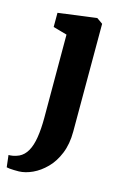

<svg xmlns="http://www.w3.org/2000/svg" viewBox="-133 -623 602 923"><g transform="rotate(15 167.5 -161.0)"><path d="M58.5 243Q46.5 243 34 242.8Q21.5 242.5 11.5 241.5Q1.5 240.5 -3 239L-10 179.5Q-3 180 11 177.8Q25 175.5 41 168.5Q66 156.5 81.2 129.5Q96.5 102.5 103.2 60.2Q110 18 110 -38L109.5 -451.5L40.5 -471V-541.5L229.5 -566.5H232.5L261.5 -546V-9.5Q261.5 52.5 242.2 99.8Q223 147 192 178.2Q161 209.5 125.8 225.8Q90.5 242 58.5 243Z"/></g></svg>

Font: Merriweather 24pt ExtraBold
Style: Regular
Weight: 800
Version: Version 2.100